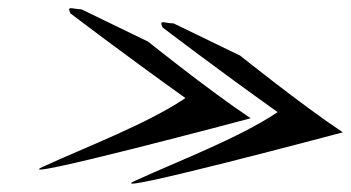

<svg xmlns="http://www.w3.org/2000/svg" viewBox="-20 -692 848 464"><path d="M428.2 -455C334.4 -391.9 184.1 -335.3 82.6 -288.5C-2.3 -249.4 585.8 -406.2 585.8 -406.2C485.1 -473.2 337.8 -591.5 337.8 -591.5L176.8 -669.5C155.3 -669.5 140.4 -680.1 150.2 -659.7C150.2 -659.7 277 -562.8 428.2 -455ZM650.9 -421C557 -357.9 406.8 -301.3 305.3 -254.5C220.4 -215.4 808.5 -372.2 808.5 -372.2C707.8 -439.2 560.5 -557.5 560.5 -557.5L399.5 -635.5C378 -635.5 363.1 -646.1 372.9 -625.7C372.9 -625.7 499.6 -528.8 650.9 -421Z"/></svg>

Font: Rocketfuel
Style: Italic
Weight: 400
Designer: Mew Too
Foundry: Cannot Into Space Fonts.
Version: Version 0.27